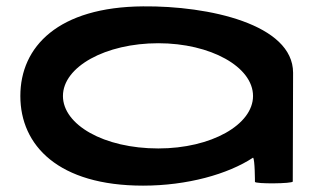

<svg xmlns="http://www.w3.org/2000/svg" viewBox="-20 -576 971 604"><path d="M44 -274C44 -118 164 8 430 8C569 8 697 -28 776 -80C782 -76 782 -4 782 -4C782 3 901 2 901 -5L902 -347C902 -500 636 -558 430 -556C164 -554 44 -430 44 -274ZM178 -274C178 -366 312 -440 478 -440C642 -440 776 -366 776 -274C776 -184 645 -109 478 -109C306 -109 178 -184 178 -274Z"/></svg>

Font: Ampere
Style: UltExt
Weight: 400
Version: Version 1